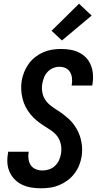

<svg xmlns="http://www.w3.org/2000/svg" viewBox="-20 -1007 540 1035"><path d="M201 8Q175 8 149.5 4Q124 0 101 -10.5Q78 -21 60.5 -38.5Q43 -56 32.5 -78.5Q22 -101 20 -127Q18 -153 23 -180L24 -189H135L134 -184Q131 -166 134 -147.5Q137 -129 147 -115Q157 -101 174 -94.5Q191 -88 209 -88Q227 -88 245 -94Q263 -100 277 -113.5Q291 -127 298.5 -144Q306 -161 309 -179Q313 -204 308 -228.5Q303 -253 289.5 -271.5Q276 -290 256 -303.5Q236 -317 216 -329.5Q196 -342 178 -357Q160 -372 145 -390Q130 -408 119 -429Q108 -450 102 -473.5Q96 -497 94.5 -522Q93 -547 97 -572Q101 -596 110.5 -619Q120 -642 134.5 -662.5Q149 -683 169.5 -699Q190 -715 212.5 -725Q235 -735 259.5 -739Q284 -743 308 -743Q334 -743 358.5 -739Q383 -735 405.5 -724Q428 -713 444.5 -695.5Q461 -678 470 -655Q479 -632 481 -606.5Q483 -581 479 -555L477 -546H366L367 -551Q370 -569 368 -586.5Q366 -604 357.5 -618.5Q349 -633 333.5 -640Q318 -647 300 -647Q283 -647 266 -640Q249 -633 236.5 -619.5Q224 -606 217.5 -589.5Q211 -573 208 -556Q204 -533 208 -510Q212 -487 224 -469Q236 -451 253.5 -437.5Q271 -424 290 -412H291Q322 -392 349 -367.5Q376 -343 394 -311Q412 -279 419 -241Q426 -203 420 -163Q416 -139 406.5 -115.5Q397 -92 381 -71Q365 -50 344 -34.5Q323 -19 299 -9Q275 1 250 4.5Q225 8 201 8ZM314 -789 258 -841 406 -987 474 -923Z"/></svg>

Font: Iosevka Term Curly Oblique
Style: Bold
Weight: 700
Italic angle: -9°
Designer: Belleve Invis
Foundry: Belleve Invis
Version: Version 32.3.0